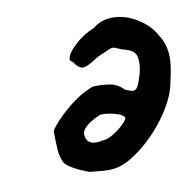

<svg xmlns="http://www.w3.org/2000/svg" viewBox="-54 -447 507 497"><g transform="rotate(-10 200.0 -198.5)"><path d="M194 -5Q179 -5 143 -9Q94 -28 82 -44Q74 -59 72.5 -80.5Q71 -102 71 -129Q83 -150 119 -181Q155 -212 191 -225Q219 -226 238 -222Q257 -218 272 -202Q276 -201 282 -198.5Q288 -196 292 -196Q299 -196 304 -204.5Q309 -213 316 -237Q320 -253 320 -267Q320 -284 313 -292Q306 -300 291 -304Q282 -306 272.5 -310.5Q263 -315 259 -315Q253 -315 241 -309Q224 -302 218 -299Q212 -296 202 -289Q199 -287 190 -282.5Q181 -278 174 -278Q167 -278 159 -286Q156 -289 154 -292.5Q152 -296 149 -298Q144 -300 144 -305Q144 -318 167 -340Q190 -362 220 -374Q242 -392 272 -392Q305 -392 337 -372Q369 -352 383 -324Q400 -299 400 -264Q400 -241 390 -199Q383 -162 354.5 -120.5Q326 -79 288 -47.5Q250 -16 219 -8Q207 -5 194 -5ZM259 -132Q255 -140 234.5 -145.5Q214 -151 197 -150Q151 -130 147 -110Q147 -81 174 -81Q184 -81 190 -83Q204 -83 221 -93.5Q238 -104 250 -116.5Q262 -129 259 -132Z"/></g></svg>

Font: Caveat
Style: Bold
Weight: 700
Designer: Pablo Impallari
Foundry: Pablo Impallari
Version: Version 1.500; ttfautohint (v1.6)